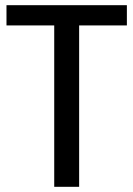

<svg xmlns="http://www.w3.org/2000/svg" viewBox="-20 -720 514 740"><path d="M189 0V-622H5V-700H469V-622H285V0Z"/></svg>

Font: Orienta
Style: Regular
Weight: 400
Designer: Eduardo Rodriguez Tunni
Foundry: Eduardo Rodriguez Tunni
Version: Version 1.002; ttfautohint (v1.8.4.7-5d5b);gftools[0.9.23]